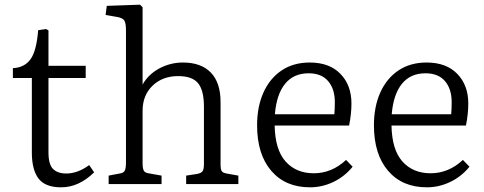

<svg xmlns="http://www.w3.org/2000/svg" viewBox="-20 -786 2065 820"><path d="M241 14Q173 14 144.5 -23.5Q116 -61 116 -135V-453H35V-495Q84 -497 110 -532.5Q136 -568 143 -657L177 -662L187 -656V-505H346V-453H187V-135Q187 -84 206.5 -64.5Q226 -45 263 -45Q312 -45 361 -81L382 -50Q317 14 241 14Z M444 0V-36L491 -45Q507 -47 512.5 -56.5Q518 -66 518 -93V-656Q518 -688 510.5 -699Q503 -710 478 -714L431 -722L436 -761L578 -766L589 -755V-425Q614 -469 661 -494Q708 -519 761 -519Q839 -519 880.5 -476Q922 -433 922 -350V-85Q922 -63 927 -55Q932 -47 953 -44L998 -36V0H775V-36L821 -43Q838 -46 844.5 -54Q851 -62 851 -86V-330Q851 -400 826 -430.5Q801 -461 741 -461Q674 -461 631.5 -420Q589 -379 589 -313V-89Q589 -67 594 -57.5Q599 -48 614 -46L670 -36V0Z M1304 14Q1199 14 1138.5 -56.5Q1078 -127 1078 -251Q1078 -330 1105 -390.5Q1132 -451 1182.5 -485Q1233 -519 1303 -519Q1387 -519 1434 -470.5Q1481 -422 1481 -344Q1481 -300 1471 -250H1153Q1155 -146 1200 -96Q1245 -46 1320 -46Q1397 -46 1458 -103L1486 -74Q1452 -32 1404 -9Q1356 14 1304 14ZM1154 -298H1408Q1409 -310 1409.5 -322.5Q1410 -335 1410 -350Q1410 -406 1381.5 -439.5Q1353 -473 1298 -473Q1234 -473 1197.5 -428Q1161 -383 1154 -298Z M1803 14Q1698 14 1637.5 -56.5Q1577 -127 1577 -251Q1577 -330 1604 -390.5Q1631 -451 1681.5 -485Q1732 -519 1802 -519Q1886 -519 1933 -470.5Q1980 -422 1980 -344Q1980 -300 1970 -250H1652Q1654 -146 1699 -96Q1744 -46 1819 -46Q1896 -46 1957 -103L1985 -74Q1951 -32 1903 -9Q1855 14 1803 14ZM1653 -298H1907Q1908 -310 1908.5 -322.5Q1909 -335 1909 -350Q1909 -406 1880.5 -439.5Q1852 -473 1797 -473Q1733 -473 1696.5 -428Q1660 -383 1653 -298Z"/></svg>

Font: Literata 12pt Light
Style: Regular
Weight: 300
Designer: Latin by Veronika Burian and Jose Scaglione. Greek by Irene Vlachou. Cyrillic by Vera Evstafieva.
Foundry: TypeTogether
Version: Version 3.002